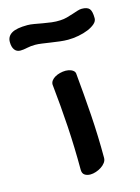

<svg xmlns="http://www.w3.org/2000/svg" viewBox="-174 -643 545 749"><g transform="rotate(-15 99.0 -268.5)"><path d="M44.9 -329.1Q44.9 -337.9 50.3 -345Q55.7 -352.1 64.5 -357.2Q73.2 -362.3 84.7 -365.2Q96.2 -368.2 107.9 -368.2Q112.3 -368.2 118.2 -367.2Q124 -366.2 129.9 -363.8Q135.7 -361.3 139.9 -357.4Q144 -353.5 145 -348.1Q153.3 -261.2 159.2 -175Q165 -88.9 165 -1Q165 9.3 158.4 18.1Q151.9 26.9 141.8 33.4Q131.8 40 119.9 43.9Q107.9 47.9 97.2 47.9Q83.5 47.9 74.2 41.5Q64.9 35.2 64.9 20Q64.9 -68.4 59.6 -154.8Q54.2 -241.2 44.9 -329.1ZM-41.5 -489.7Q-56.6 -489.7 -64.9 -501Q-73.2 -512.2 -73.2 -532.7Q-73.2 -555.2 -53.7 -566.9Q-34.2 -578.6 9.8 -578.6Q21.5 -578.6 36.9 -575.9Q52.2 -573.2 69.3 -570.1Q86.4 -566.9 104.5 -564.7Q122.6 -562.5 139.6 -563.5Q153.3 -564 166.7 -567.6Q180.2 -571.3 191.9 -575.2Q203.6 -579.1 213.6 -582.3Q223.6 -585.4 231 -585.4Q253.4 -585.4 262 -575Q270.5 -564.5 270.5 -536.6Q270.5 -524.9 259.5 -515.1Q248.5 -505.4 231 -498Q213.4 -490.7 191.7 -486.6Q169.9 -482.4 148.9 -482.4Q133.8 -482.4 115.7 -484.6Q97.7 -486.8 79.8 -489.5Q62 -492.2 46.1 -494.4Q30.3 -496.6 19.5 -496.6Q1.5 -496.6 -13.9 -493.2Q-29.3 -489.7 -41.5 -489.7Z"/></g></svg>

Font: Gochi Hand
Style: Regular
Weight: 400
Designer: Juan Pablo del Peral
Foundry: Juan Pablo del Peral
Version: Version 1.001